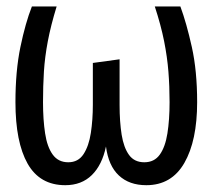

<svg xmlns="http://www.w3.org/2000/svg" viewBox="-20 -546 640 578"><path d="M523 -526.5Q541.5 -476.5 557.5 -404.5Q573.5 -332.5 573.5 -238.5Q573.5 -122.5 535 -55.5Q496.5 11.5 420.5 11.5Q369 11.5 337.8 -17.8Q306.5 -47 299 -105Q287.5 -49.5 256.5 -19Q225.5 11.5 176.5 11.5Q100 11.5 63.2 -53.2Q26.5 -118 26.5 -238.5Q26.5 -332.5 41.5 -404.8Q56.5 -477 76 -526.5H150.5Q133 -469.5 124 -422Q115 -374.5 112.2 -330.5Q109.5 -286.5 109.5 -238.5Q109.5 -185.5 115.8 -144.5Q122 -103.5 138.8 -80.5Q155.5 -57.5 185.5 -57.5Q215.5 -57.5 231.5 -82Q247.5 -106.5 253.5 -146Q259.5 -185.5 259.5 -230.5V-356.5L340 -367.5V-230Q340 -179.5 346.2 -140.5Q352.5 -101.5 368.5 -79.5Q384.5 -57.5 414.5 -57.5Q444.5 -57.5 461 -80.5Q477.5 -103.5 484 -144.5Q490.5 -185.5 490.5 -238.5Q490.5 -286 487 -330.2Q483.5 -374.5 474 -422.2Q464.5 -470 446 -526.5Z"/></svg>

Font: Fira Code Light
Style: Regular
Weight: 400
Monospace: yes
Version: Version 5.002